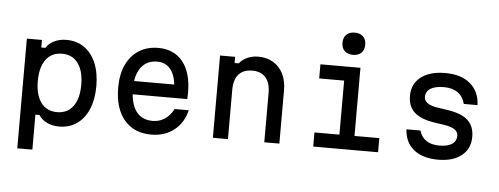

<svg xmlns="http://www.w3.org/2000/svg" viewBox="-61 -1023 3622 1395"><g transform="rotate(5 1750.0 -325.5)"><path d="M104 200V-600H214V-545H244Q264 -578 303.5 -597Q343 -616 392 -616Q467 -616 522 -577.5Q577 -539 607 -468Q637 -397 637 -300Q637 -203 607 -132Q577 -61 522 -22.5Q467 16 392 16Q343 16 303.5 -3Q264 -22 244 -55H214V200ZM369 -87Q444 -87 485.5 -143Q527 -199 527 -300Q527 -401 485.5 -457Q444 -513 369 -513Q293 -513 251.5 -457Q210 -401 210 -300Q210 -199 251.5 -143Q293 -87 369 -87Z M1321 -184Q1299 -91 1230.5 -37.5Q1162 16 1065 16Q938 16 867 -68.5Q796 -153 796 -305Q796 -401 828.5 -470.5Q861 -540 921 -578Q981 -616 1062 -616Q1177 -616 1241 -536Q1305 -456 1305 -310Q1305 -299 1304 -287Q1303 -275 1303 -264H905Q913 -176 953.5 -130Q994 -84 1065 -84Q1165 -84 1218 -184ZM1062 -516Q998 -516 958 -475.5Q918 -435 907 -361H1200Q1191 -437 1156 -476.5Q1121 -516 1062 -516Z M1513 0V-600H1623V-555H1653Q1676 -584 1712 -600Q1748 -616 1791 -616Q1854 -616 1900.5 -588Q1947 -560 1972.5 -509Q1998 -458 1998 -389V0H1888V-359Q1888 -434 1854 -472.5Q1820 -511 1756 -511Q1691 -511 1657 -472.5Q1623 -434 1623 -359V0Z M2245 -600H2537V-103H2718V0H2245V-103H2427V-497H2245ZM2474 -689Q2435 -689 2413 -710.5Q2391 -732 2391 -770Q2391 -808 2413 -829.5Q2435 -851 2474 -851Q2513 -851 2535 -829.5Q2557 -808 2557 -770Q2557 -732 2535 -710.5Q2513 -689 2474 -689Z M3011 -184Q3040 -87 3157 -87Q3217 -87 3249 -108.5Q3281 -130 3281 -170Q3281 -225 3178 -240L3105 -251Q3007 -266 2960 -309Q2913 -352 2913 -429Q2913 -516 2977.5 -566Q3042 -616 3155 -616Q3270 -616 3337 -560Q3404 -504 3408 -404H3308Q3279 -513 3153 -513Q3090 -513 3056 -491.5Q3022 -470 3022 -430Q3022 -375 3125 -360L3198 -349Q3297 -334 3343.5 -291Q3390 -248 3390 -171Q3390 -84 3327.5 -34Q3265 16 3156 16Q3044 16 2979 -36.5Q2914 -89 2909 -184Z"/></g></svg>

Font: Martian Mono
Style: Regular
Weight: 400
Monospace: yes
Designer: Roman Shamin
Foundry: Evil Martians
Version: Version 1.000; ttfautohint (v1.8.4.7-5d5b)